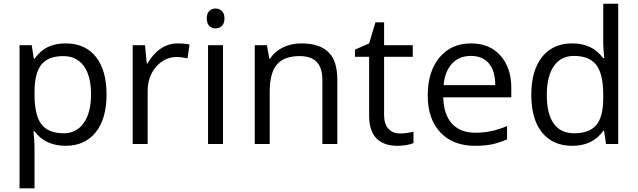

<svg xmlns="http://www.w3.org/2000/svg" viewBox="-20 -780 3455 1040"><path d="M335 9.8Q282.7 9.8 239.5 -9.5Q196.3 -28.8 167 -68.8H161.1Q167 -22 167 20V240.2H85.9V-535.2H151.9L163.1 -461.9H167Q198.2 -505.9 239.7 -525.4Q281.2 -544.9 335 -544.9Q441.4 -544.9 499.3 -472.2Q557.1 -399.4 557.1 -268.1Q557.1 -136.2 498.3 -63.2Q439.5 9.8 335 9.8ZM323.2 -476.1Q241.2 -476.1 204.6 -430.7Q168 -385.3 167 -286.1V-268.1Q167 -155.3 204.6 -106.7Q242.2 -58.1 325.2 -58.1Q394.5 -58.1 433.8 -114.3Q473.1 -170.4 473.1 -269Q473.1 -369.1 433.8 -422.6Q394.5 -476.1 323.2 -476.1Z M942.9 -544.9Q978.5 -544.9 1006.8 -539.1L995.6 -463.9Q962.4 -471.2 937 -471.2Q872.1 -471.2 825.9 -418.5Q779.8 -365.7 779.8 -287.1V0H698.7V-535.2H765.6L774.9 -436H778.8Q808.6 -488.3 850.6 -516.6Q892.6 -544.9 942.9 -544.9Z M1188 0H1106.9V-535.2H1188ZM1100.1 -680.2Q1100.1 -708 1113.8 -720.9Q1127.4 -733.9 1147.9 -733.9Q1167.5 -733.9 1181.6 -720.7Q1195.8 -707.5 1195.8 -680.2Q1195.8 -652.8 1181.6 -639.4Q1167.5 -626 1147.9 -626Q1127.4 -626 1113.8 -639.4Q1100.1 -652.8 1100.1 -680.2Z M1726.1 0V-346.2Q1726.1 -411.6 1696.3 -443.8Q1666.5 -476.1 1603 -476.1Q1519 -476.1 1480 -430.7Q1440.9 -385.3 1440.9 -280.8V0H1359.9V-535.2H1425.8L1439 -461.9H1442.9Q1467.8 -501.5 1512.7 -523.2Q1557.6 -544.9 1612.8 -544.9Q1709.5 -544.9 1758.3 -498.3Q1807.1 -451.7 1807.1 -349.1V0Z M2146.5 -57.1Q2168 -57.1 2188 -60.3Q2208 -63.5 2219.7 -66.9V-4.9Q2206.5 1.5 2180.9 5.6Q2155.3 9.8 2134.8 9.8Q1979.5 9.8 1979.5 -153.8V-472.2H1902.8V-511.2L1979.5 -544.9L2013.7 -659.2H2060.5V-535.2H2215.8V-472.2H2060.5V-157.2Q2060.5 -108.9 2083.5 -83Q2106.4 -57.1 2146.5 -57.1Z M2552.7 9.8Q2434.1 9.8 2365.5 -62.5Q2296.9 -134.8 2296.9 -263.2Q2296.9 -392.6 2360.6 -468.8Q2424.3 -544.9 2531.7 -544.9Q2632.3 -544.9 2690.9 -478.8Q2749.5 -412.6 2749.5 -304.2V-252.9H2380.9Q2383.3 -158.7 2428.5 -109.9Q2473.6 -61 2555.7 -61Q2642.1 -61 2726.6 -97.2V-24.9Q2683.6 -6.3 2645.3 1.7Q2606.9 9.8 2552.7 9.8ZM2530.8 -477.1Q2466.3 -477.1 2428 -435.1Q2389.6 -393.1 2382.8 -318.8H2662.6Q2662.6 -395.5 2628.4 -436.3Q2594.2 -477.1 2530.8 -477.1Z M3252 -71.8H3247.6Q3191.4 9.8 3079.6 9.8Q2974.6 9.8 2916.3 -62Q2857.9 -133.8 2857.9 -266.1Q2857.9 -398.4 2916.5 -471.7Q2975.1 -544.9 3079.6 -544.9Q3188.5 -544.9 3246.6 -465.8H3252.9L3249.5 -504.4L3247.6 -542V-759.8H3328.6V0H3262.7ZM3089.8 -58.1Q3172.9 -58.1 3210.2 -103.3Q3247.6 -148.4 3247.6 -249V-266.1Q3247.6 -379.9 3209.7 -428.5Q3171.9 -477.1 3088.9 -477.1Q3017.6 -477.1 2979.7 -421.6Q2941.9 -366.2 2941.9 -265.1Q2941.9 -162.6 2979.5 -110.4Q3017.1 -58.1 3089.8 -58.1Z"/></svg>

Font: f0_4961  
Style: Regular
Weight: 400
Foundry: Ascender Corporation
Version: Version 1.10